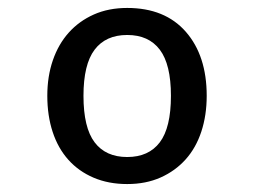

<svg xmlns="http://www.w3.org/2000/svg" viewBox="-20 -771 640 483"><path d="M410 -530Q410 -609 382 -646Q354 -683 300 -683Q246 -683 218 -646Q190 -609 190 -530Q190 -450 218 -413Q246 -376 300 -376Q354 -376 382 -413Q410 -450 410 -530ZM99 -530Q99 -579 113 -619.5Q127 -660 153 -689Q179 -718 216 -734.5Q253 -751 300 -751Q395 -751 447.5 -691Q500 -631 500 -530Q500 -481 486.5 -440Q473 -399 447 -370Q421 -341 384 -324.5Q347 -308 300 -308Q253 -308 215.5 -324Q178 -340 152 -369Q126 -398 112.5 -439Q99 -480 99 -530Z"/></svg>

Font: Feura Sans
Style: Regular
Weight: 400
Designer: Carrois Corporate & Edenspiekermann
Foundry: Carrois Corporate GbR & Edenspiekermann AG
Version: Version 1.001